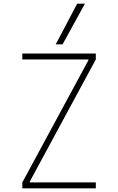

<svg xmlns="http://www.w3.org/2000/svg" viewBox="-20 -1020 640 1040"><path d="M101 0V-32L459 -694V-698H101V-730H499V-698L141 -36V-32H499V0ZM319 -780H282L398 -1000H440Z"/></svg>

Font: M PLUS Code Latin Expanded ExtraLight
Style: Regular
Weight: 250
Width: 7
Designer: Coji Morishita
Foundry: UNDERFOREST DESIGN
Version: Version 1.002; ttfautohint (v1.8.3)